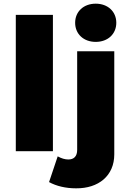

<svg xmlns="http://www.w3.org/2000/svg" viewBox="-20 -823 710 1045"><path d="M501 -803C435 -803 389 -760 389 -699C389 -638 435 -595 501 -595C567 -595 613 -638 613 -699C613 -760 567 -803 501 -803ZM66 -742V0H268V-742ZM602 17V-544H400V-7C400 28 382 45 352 45C333 45 314 39 294 28L247 168C287 190 338 202 394 202C516 203 602 134 602 17Z"/></svg>

Font: Montserrat ExtraBold
Style: Regular
Weight: 800
Designer: Julieta Ulanovsky
Foundry: Julieta Ulanovsky
Version: Version 4.000